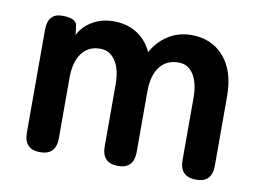

<svg xmlns="http://www.w3.org/2000/svg" viewBox="-60 -581 906 668"><g transform="rotate(10 393.0 -246.5)"><path d="M118 0Q61 0 61 -59V-422Q61 -481 112 -481Q162 -481 165 -455L169 -423Q183 -453 216 -473Q249 -493 292 -493Q339 -493 374 -471Q409 -449 428 -408Q447 -445 483.5 -469Q520 -493 567 -493Q638 -493 681.5 -443.5Q725 -394 725 -304V-59Q725 0 669 0Q611 0 611 -59V-278Q611 -331 592 -361Q573 -391 539 -391Q496 -391 472.5 -360Q449 -329 449 -272V-59Q449 0 393 0Q336 0 336 -59V-278Q336 -331 316 -361Q296 -391 262 -391Q220 -391 197 -359.5Q174 -328 174 -272V-59Q174 0 118 0Z"/></g></svg>

Font: Zen Maru Gothic
Style: Bold
Weight: 700
Designer: Yoshimichi Ohira
Foundry: Positype
Version: Version 1.001